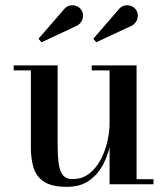

<svg xmlns="http://www.w3.org/2000/svg" viewBox="-20 -713 646 743"><path d="M238.5 10Q180.5 10 150.5 -9.8Q120.5 -29.5 110 -63.5Q99.5 -97.5 99.5 -141V-440.5H33V-460H203V-155Q203 -113 206.8 -82.8Q210.5 -52.5 222.8 -36.2Q235 -20 261 -20Q298 -20 325 -41Q352 -62 369.5 -95Q387 -128 395.5 -165.5Q404 -203 404 -236L416 -238Q416 -204 408.2 -161.8Q400.5 -119.5 381 -80.2Q361.5 -41 327 -15.5Q292.5 10 238.5 10ZM404 0V-440.5H335V-460H508.5V-19.5H574V0ZM140.5 -549.5 129 -563 226 -675Q237 -689 251 -691.8Q265 -694.5 277.2 -689Q289.5 -683.5 295.5 -673.5Q302 -663.5 301.2 -650.5Q300.5 -637.5 293.2 -627Q286 -616.5 273.5 -611.5ZM352.5 -549.5 341 -563 438 -675Q449 -689 463 -691.8Q477 -694.5 489.2 -689Q501.5 -683.5 507.5 -673.5Q514 -663.5 513.2 -650.5Q512.5 -637.5 505.2 -627Q498 -616.5 485.5 -611.5Z"/></svg>

Font: Bodoni Moda 11pt Medium
Style: Regular
Weight: 500
Designer: Owen Earl
Foundry: indestructible type
Version: Version 2.004